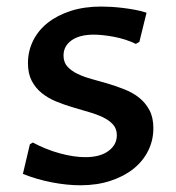

<svg xmlns="http://www.w3.org/2000/svg" viewBox="-20 -547 530 577"><path d="M69.8 -113.3 78.6 -118.7Q97.7 -108.4 118.4 -100.1Q139.2 -91.8 159.7 -86.2Q180.2 -80.6 199.7 -77.6Q219.2 -74.7 236.3 -74.7Q280.8 -74.7 305.9 -93.3Q331.1 -111.8 331.1 -140.6Q331.1 -160.2 319.6 -172.9Q308.1 -185.5 289.3 -194.6Q270.5 -203.6 246.6 -210.4Q222.7 -217.3 197.5 -224.9Q172.4 -232.4 148.4 -242.2Q124.5 -252 105.7 -267.1Q86.9 -282.2 75.4 -304Q64 -325.7 64 -357.4Q64 -393.1 79.3 -424.3Q94.7 -455.6 123.3 -478.3Q151.9 -501 192.6 -514.2Q233.4 -527.3 284.2 -527.3Q296.9 -527.3 313.7 -526.4Q330.6 -525.4 348.9 -523.2Q367.2 -521 385.7 -517.6Q404.3 -514.2 420.4 -508.8L398.9 -421.4L388.2 -415Q373.5 -422.4 356.7 -427.7Q339.8 -433.1 323 -436.3Q306.2 -439.5 290.3 -441.2Q274.4 -442.9 262.2 -442.9Q219.2 -442.9 195.1 -425.8Q170.9 -408.7 170.9 -379.9Q170.9 -359.9 182.6 -346.9Q194.3 -334 213.1 -325Q231.9 -315.9 256.3 -309.3Q280.8 -302.7 305.9 -295.2Q331.1 -287.6 355.5 -277.8Q379.9 -268.1 398.7 -252.9Q417.5 -237.8 429.2 -215.8Q440.9 -193.8 440.9 -161.6Q440.9 -125.5 425.3 -94Q409.7 -62.5 380.9 -39.6Q352.1 -16.6 311.5 -3.4Q271 9.8 221.7 9.8Q181.2 9.8 135.7 1Q90.3 -7.8 48.8 -24.4Z"/></svg>

Font: Proza Libre
Style: Medium
Weight: 500
Designer: Jasper de Waard
Foundry: Jasper de Waard
Version: Version 1.000; ttfautohint (v1.4.1.8-43bc)